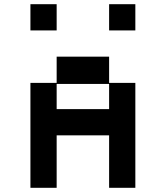

<svg xmlns="http://www.w3.org/2000/svg" viewBox="-20 -895 790 915"><path d="M500 -750V-875H625V-750ZM125 -750V-875H250V-750ZM125 0V-500H250V-625H500V-500H625V0H500V-250H250V0ZM250 -375H500V-495H250Z"/></svg>

Font: Silkscreen
Style: Regular
Weight: 400
Designer: Jason Kottke
Foundry: Jason Kottke
Version: Version 1.001; ttfautohint (v1.8.4.7-5d5b)